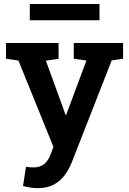

<svg xmlns="http://www.w3.org/2000/svg" viewBox="-20 -748 658 981"><path d="M171.4 213.4Q154.8 213.4 134.5 210.2Q114.3 207 97.7 202.6L112.8 104Q121.1 106 133.3 106.7Q145.5 107.4 152.8 107.4Q214.8 107.4 238.8 40L252.9 2.4L74.2 -438.5L10.7 -447.8V-528.3H279.3V-447.8L214.4 -438L301.8 -198.2L314.9 -160.6H317.9L421.4 -438.5L356.9 -447.8V-528.3H608.9V-447.8L550.8 -439.5L347.7 79.1Q333 116.2 310.8 146.7Q288.6 177.2 254.6 195.3Q220.7 213.4 171.4 213.4ZM132.3 -644.5V-727.5H488.3V-644.5Z"/></svg>

Font: Roboto Slab SemiBold
Style: Regular
Weight: 600
Designer: Google
Version: Version 2.001; ttfautohint (v1.8.3)